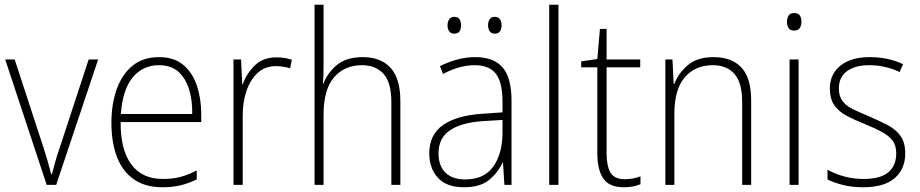

<svg xmlns="http://www.w3.org/2000/svg" viewBox="-20 -780 3881 810"><path d="M177 0 2 -529H42L163 -159Q183 -98 196 -45H199Q206 -71 213.5 -98.5Q221 -126 232 -157L354 -529H394L217 0Z M651 -539Q714 -539 753 -506.5Q792 -474 810.5 -419Q829 -364 829 -297V-265H489Q488 -149 533.5 -87Q579 -25 667 -25Q707 -25 739 -33Q771 -41 810 -61V-23Q777 -7 742.5 1.5Q708 10 666 10Q592 10 544 -24Q496 -58 473 -119Q450 -180 450 -262Q450 -341 472.5 -404Q495 -467 539.5 -503Q584 -539 651 -539ZM651 -505Q582 -505 539.5 -453Q497 -401 490 -299H791Q792 -358 777 -405Q762 -452 731 -478.5Q700 -505 651 -505Z M1146 -538Q1182 -538 1211 -528L1204 -492Q1190 -496 1175.5 -498.5Q1161 -501 1145 -501Q1098 -501 1067 -472.5Q1036 -444 1019.5 -395.5Q1003 -347 1004 -288V0H965V-529H997L1002 -424H1004Q1019 -468 1054 -503Q1089 -538 1146 -538Z M1345 -504Q1345 -481 1344.5 -464.5Q1344 -448 1342 -428H1345Q1361 -472 1401 -505.5Q1441 -539 1510 -539Q1587 -539 1628 -493.5Q1669 -448 1669 -354V0H1631V-349Q1631 -432 1598 -468.5Q1565 -505 1507 -505Q1434 -505 1389.5 -454Q1345 -403 1345 -296V0H1307V-760H1345Z M1985 -539Q2063 -539 2100.5 -495.5Q2138 -452 2138 -355V0H2108L2102 -94H2100Q2081 -52 2043.5 -21Q2006 10 1937 10Q1864 10 1827.5 -30Q1791 -70 1791 -133Q1791 -212 1849 -252.5Q1907 -293 2014 -300L2100 -306V-349Q2100 -434 2071.5 -469.5Q2043 -505 1983 -505Q1951 -505 1918 -496Q1885 -487 1849 -468L1836 -501Q1870 -518 1907.5 -528.5Q1945 -539 1985 -539ZM2017 -269Q1927 -263 1878.5 -230.5Q1830 -198 1830 -133Q1830 -80 1859.5 -51.5Q1889 -23 1942 -23Q2022 -23 2060.5 -76.5Q2099 -130 2100 -219V-274ZM1868 -673Q1868 -688 1875 -698.5Q1882 -709 1896 -709Q1912 -709 1918.5 -699Q1925 -689 1925 -673Q1925 -657 1918.5 -647.5Q1912 -638 1896 -638Q1882 -638 1875 -648Q1868 -658 1868 -673ZM2039 -674Q2039 -689 2046 -699Q2053 -709 2067 -709Q2082 -709 2089 -699Q2096 -689 2096 -674Q2096 -658 2089.5 -648Q2083 -638 2067 -638Q2053 -638 2046 -648Q2039 -658 2039 -674Z M2336 0H2297V-760H2336Z M2616 -24Q2635 -24 2652 -27.5Q2669 -31 2682 -36V-3Q2668 3 2651 6.5Q2634 10 2611 10Q2551 10 2525.5 -26.5Q2500 -63 2500 -133V-496H2432V-521L2500 -531L2511 -658H2539V-529H2681V-496H2539V-135Q2539 -80 2555.5 -52Q2572 -24 2616 -24Z M2990 -539Q3067 -539 3108 -495Q3149 -451 3149 -356V0H3111V-351Q3111 -431 3078.5 -468Q3046 -505 2987 -505Q2913 -505 2869 -454Q2825 -403 2825 -300V0H2787V-529H2817L2822 -426H2825Q2841 -470 2881 -504.5Q2921 -539 2990 -539Z M3330 -725Q3348 -725 3354.5 -714.5Q3361 -704 3361 -688Q3361 -672 3354 -661.5Q3347 -651 3330 -651Q3314 -651 3307 -661.5Q3300 -672 3300 -688Q3300 -704 3307 -714.5Q3314 -725 3330 -725ZM3349 -529V0H3311V-529Z M3799 -133Q3799 -67 3754.5 -28.5Q3710 10 3622 10Q3574 10 3535 0Q3496 -10 3471 -23V-64Q3503 -46 3542 -35.5Q3581 -25 3622 -25Q3695 -25 3728 -53.5Q3761 -82 3761 -133Q3761 -167 3744.5 -188Q3728 -209 3698.5 -224.5Q3669 -240 3630 -256Q3587 -273 3553.5 -290.5Q3520 -308 3500.5 -335Q3481 -362 3481 -407Q3481 -467 3525.5 -503Q3570 -539 3649 -539Q3690 -539 3726 -531Q3762 -523 3790 -509L3775 -476Q3750 -489 3716 -497Q3682 -505 3648 -505Q3588 -505 3553.5 -480Q3519 -455 3519 -407Q3519 -374 3534.5 -353.5Q3550 -333 3579 -319Q3608 -305 3647 -289Q3688 -271 3722.5 -253.5Q3757 -236 3778 -208Q3799 -180 3799 -133Z"/></svg>

Font: Noto Sans Gurmukhi SemiCondensed ExtraLight
Style: Regular
Weight: 200
Width: 4
Designer: Jelle Bosma - Monotype Design Team
Foundry: Monotype Imaging Inc.
Version: Version 2.004; ttfautohint (v1.8.4.7-5d5b)